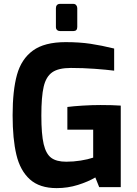

<svg xmlns="http://www.w3.org/2000/svg" viewBox="-20 -964 706 989"><path d="M45 -370Q45 -498 67.5 -579Q90 -660 149.5 -703.5Q209 -747 318 -747Q389 -747 446 -738.5Q503 -730 568 -714V-600Q529 -605 468.5 -609.5Q408 -614 345 -614Q281 -614 249 -591.5Q217 -569 205 -517.5Q193 -466 193 -369Q193 -272 205 -221.5Q217 -171 244 -151Q271 -131 321 -131Q359 -131 396 -137Q433 -143 460 -152V-296H327V-413Q357 -417 405.5 -420Q454 -423 498 -423Q560 -423 602 -420V0H491L471 -50Q434 -28 381.5 -11.5Q329 5 272 5Q184 5 134 -40Q84 -85 64.5 -166.5Q45 -248 45 -370ZM268 -825V-922Q268 -932 273.5 -938Q279 -944 289 -944H358Q367 -944 372.5 -937.5Q378 -931 378 -922V-825Q378 -804 358 -804H289Q280 -804 274 -809.5Q268 -815 268 -825Z"/></svg>

Font: Exo
Style: Bold
Weight: 700
Designer: Natanael Gama
Foundry: Natanael Gama
Version: Version 1.500; ttfautohint (v1.6)